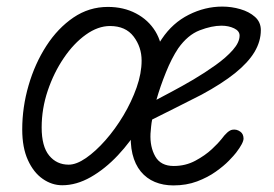

<svg xmlns="http://www.w3.org/2000/svg" viewBox="-20 -553 832 583"><path d="M169 9.5Q137.5 9.5 109.8 -9.8Q82 -29 64.8 -66.8Q47.5 -104.5 47.5 -160Q47.5 -227.5 66.8 -293.8Q86 -360 120.8 -413.8Q155.5 -467.5 203 -499.8Q250.5 -532 307.5 -532Q355.5 -532 393 -512.2Q430.5 -492.5 451.8 -457.8Q473 -423 473 -378Q473 -331 455.5 -277.8Q438 -224.5 407.5 -173.8Q377 -123 338 -81.5Q299 -40 255.5 -15.2Q212 9.5 169 9.5ZM106.5 -166Q106.5 -108.5 129.2 -80.8Q152 -53 188.5 -53Q212 -53 241.2 -73.2Q270.5 -93.5 300.2 -127.2Q330 -161 354.8 -202.5Q379.5 -244 394.8 -287.2Q410 -330.5 410 -369Q410 -410 385.8 -442Q361.5 -474 314 -474Q277.5 -474 240.8 -447.8Q204 -421.5 173.8 -377Q143.5 -332.5 125 -277.8Q106.5 -223 106.5 -166ZM506.5 10Q475.5 10 450.2 -0.5Q425 -11 407.5 -32.2Q390 -53.5 382.2 -85.5Q374.5 -117.5 378 -160.5Q382 -208 395.5 -259.2Q409 -310.5 429 -356.8Q449 -403 471.5 -435Q504 -483.5 553.2 -508.2Q602.5 -533 655 -533Q683 -533 709.8 -525.2Q736.5 -517.5 754.2 -501.8Q772 -486 772 -461.5Q772 -427.5 752.8 -395.2Q733.5 -363 693.8 -331Q654 -299 592 -265.5Q559 -248.5 515.5 -226.8Q472 -205 442 -190Q440 -180.5 438.8 -168.2Q437.5 -156 437 -147.5Q435 -107 451.5 -78Q468 -49 507.5 -49Q543.5 -49 573.2 -65Q603 -81 623.5 -100.2Q644 -119.5 652 -130Q671.5 -156.5 685 -159Q698.5 -161.5 710 -153Q719 -146.5 719.5 -133Q720 -119.5 697 -89.5Q691 -81.5 675.2 -65.2Q659.5 -49 635.2 -31.8Q611 -14.5 578.5 -2.2Q546 10 506.5 10ZM455 -250Q471 -258.5 501.2 -274.5Q531.5 -290.5 566.8 -311.2Q602 -332 634.2 -355Q666.5 -378 687 -401.2Q707.5 -424.5 707.5 -445Q707.5 -459 690.8 -467Q674 -475 652.5 -475Q623 -475 586.5 -461Q550 -447 521 -406Q501 -376 483.8 -333.2Q466.5 -290.5 455 -250Z"/></svg>

Font: Edu QLD Hand
Style: Regular
Weight: 400
Designer: Tina and Corey Anderson, Eben Sorkin
Foundry: Sorkin Type Co.
Version: Version 2.000